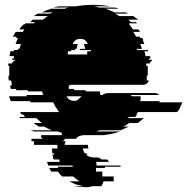

<svg xmlns="http://www.w3.org/2000/svg" viewBox="-20 -550 770 790"><path d="M730 -129Q727 -119 721 -109H722Q720 -104 716.5 -99Q713 -94 709 -89H548Q546 -87 544 -84Q542 -81 540 -79H545L536 -69H511L505 -64H572Q566 -59 560 -54Q554 -49 547 -44H512Q507 -40 500.5 -36.5Q494 -33 487 -29H510Q495 -22 477 -14H391Q387 -13 383.5 -12Q380 -11 377 -9H474Q445 1 413 5Q412 5 411 5.5Q410 6 408 6H324Q314 7 306.5 10Q299 13 294 16H300Q298 17 296 18Q294 19 292 21H249Q243 25 239 31H250Q249 35 247.5 38.5Q246 42 246 46H342V49Q342 52 342.5 55Q343 58 344 61H321Q322 71 329 81H336Q337 82 338 83Q339 84 340 86H333Q347 98 369 98H379Q390 98 398 106H421Q425 110 428 116H375Q377 122 377 125V131H476V136H412V141H375V156H401V176H448V196H406Q404 206 399 211H402Q398 215 396 216H357Q352 220 343 220H329Q316 220 305 219Q294 218 284 216H323Q318 215 313 213.5Q308 212 303 211H299Q279 204 265 196H307Q292 187 281 176H235Q230 171 226 166Q222 161 218 156H191L182 141H220L217 136H280Q280 135 278 131H179L173 116H226L223 106H200Q199 101 198 96Q197 91 196 86H203Q202 84 202 81H195Q195 76 194.5 71Q194 66 194 61H217Q216 58 216 55Q216 52 216 49V46H120V31H109L110 21H154V16H148Q148 12 150 6H233Q235 0 235 -3L217 -9H119Q116 -11 113 -12Q110 -13 106 -14H193Q178 -20 162 -29H140Q134 -33 128.5 -36.5Q123 -40 118 -44H152Q146 -49 140.5 -54Q135 -59 130 -64H63Q62 -66 61 -67Q60 -68 58 -69H83Q81 -71 79 -74Q77 -77 75 -79H69L62 -89H223Q219 -94 216 -99Q213 -104 210 -109H209Q207 -114 204 -119Q201 -124 199 -129H106L103 -134H24Q22 -139 20.5 -144Q19 -149 17 -154H90L88 -159H157Q156 -163 155.5 -166.5Q155 -170 153 -174H96L94 -179H47Q47 -182 46 -184H24Q23 -188 23 -191.5Q23 -195 22 -199H29L26 -219H16Q15 -224 15 -229Q15 -234 15 -239H19Q18 -244 18 -249Q18 -254 18 -259V-264Q18 -268 18 -271.5Q18 -275 19 -279H14V-289H29Q29 -292 30 -294H34Q35 -296 35 -299H40Q40 -302 41 -304H29Q29 -306 29.5 -307Q30 -308 30 -309H36Q37 -311 37 -314Q37 -317 38 -319H19Q20 -324 21 -329Q22 -334 23 -339H36L38 -344H53Q53 -347 54 -349H60L66 -369H44L50 -384H49Q51 -386 52 -389Q53 -392 54 -394H46Q48 -398 48 -399H33Q36 -404 39 -409.5Q42 -415 45 -419H74L80 -429H59Q67 -440 76 -449H80Q81 -451 82.5 -452Q84 -453 85 -454H119Q120 -456 121.5 -457Q123 -458 124 -459H104Q107 -461 109.5 -464Q112 -467 115 -469H156L177 -484H119Q123 -487 127.5 -489.5Q132 -492 136 -494H188Q190 -496 193 -497Q196 -498 198 -499H152Q169 -508 190 -514H246Q250 -516 254.5 -517Q259 -518 263 -519H200Q206 -521 211.5 -522Q217 -523 223 -524H291Q326 -530 363 -530Q402 -530 433 -524H365Q371 -523 377 -522Q383 -521 388 -519H452Q456 -518 460.5 -517Q465 -516 469 -514H414Q432 -508 451 -499H496Q499 -498 501.5 -497Q504 -496 506 -494H453Q458 -492 462 -489.5Q466 -487 470 -484H528L549 -469H508Q511 -467 513.5 -464Q516 -461 519 -459H539L544 -454H510L515 -449H511Q516 -445 519.5 -439.5Q523 -434 527 -429H549L556 -419H528Q531 -415 534 -409.5Q537 -404 540 -399H555Q555 -398 557 -394H565Q567 -392 568 -389Q569 -386 570 -384H567Q569 -380 571 -376.5Q573 -373 574 -369H557Q561 -360 564 -349H542L544 -344H589Q589 -343 589.5 -342Q590 -341 590 -339H574Q576 -334 577 -329Q578 -324 579 -319H598L599 -309H593V-304H605Q605 -301 606 -299H601V-294H596Q596 -291 597 -289H582V-279H588V-239H584V-228Q584 -222 583 -219H593Q586 -201 568 -201H270V-199H263V-184H285V-179H332Q332 -178 332.5 -177Q333 -176 333 -174H391Q391 -165 394 -159H401Q410 -167 428 -167H617Q629 -167 635 -159H519Q520 -158 522 -154H558Q559 -151 559 -145Q559 -142 557 -134H637Q637 -133 636.5 -132Q636 -131 636 -129ZM273 -339H260Q259 -336 259 -333Q259 -330 259 -327V-326H339V-339H354V-344H309Q309 -346 308.5 -347Q308 -348 308 -349H330Q329 -355 328 -360Q327 -365 325 -369H341Q337 -380 329 -384H332Q323 -390 311 -390Q298 -390 289 -384H291Q284 -380 279 -369H300Q299 -365 297.5 -360Q296 -355 295 -349H289Q289 -346 288 -344H273ZM254 -154Q263 -135 286 -135Q295 -135 301 -140Q307 -145 315 -153Q316 -153 316 -153.5Q316 -154 316 -154Z"/></svg>

Font: Rubik Glitch
Style: Regular
Weight: 400
Designer: Hubert and Fischer, NaN
Foundry: Hubert and Fischer, NaN
Version: Version 2.200